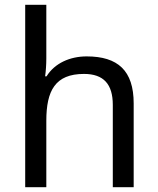

<svg xmlns="http://www.w3.org/2000/svg" viewBox="-20 -780 658 800"><path d="M173 -537V-760H85V0H173V-277C173 -402 210 -472 330 -472C412 -472 450 -429 450 -343V0H537V-349C537 -486 471 -545 341 -545C272 -545 208 -517 174 -462H168C171 -483 173 -511 173 -537Z"/></svg>

Font: Noto Sans Newa
Style: Regular
Weight: 400
Designer: Monotype Design Team
Foundry: Monotype Imaging Inc.
Version: Version 2.007